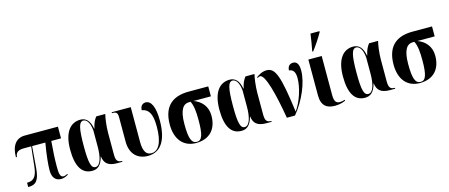

<svg xmlns="http://www.w3.org/2000/svg" viewBox="-50 -1409 4752 2032"><g transform="rotate(-15 2326.5 -393.0)"><path d="M430 8C455 8 483 -1 508 -18V-28C490 -19 474 -13 461 -13C425 -13 418 -54 418 -128C418 -209 423 -301 432 -408H539V-536H176C82 -536 26 -467 26 -338H37C42 -384 64 -408 133 -408H212L189 -192C177 -81 141 -47 70 -47V0H75C158 0 192 -43 203 -170L222 -408H367C345 -284 334 -172 334 -111C334 -34 368 8 430 8Z M770 10C829 10 870 -20 895 -113H897C906 -42 942 0 1044 0H1102V-10H1100C1051 -10 1035 -33 1035 -100V-335C1035 -405 1047 -498 1058 -536H959C937 -507 920 -477 907 -416H905C888 -507 848 -546 786 -546C679 -546 601 -460 601 -267C601 -75 663 10 770 10ZM814 -20C766 -20 750 -81 750 -267C750 -463 768 -529 815 -529C847 -529 883 -493 891 -399V-219C891 -116 869 -20 814 -20Z M1381 10C1535 10 1598 -125 1598 -323C1598 -465 1563 -544 1501 -544C1466 -544 1441 -518 1441 -475C1516 -462 1550 -405 1550 -266C1550 -97 1504 -8 1423 -8C1372 -8 1337 -46 1337 -153V-536H1128V-526H1133C1173 -526 1190 -517 1190 -464V-198C1190 -58 1272 10 1381 10Z M1908 10C2059 10 2139 -83 2139 -228C2139 -329 2081 -396 1996 -427H2186V-536H1971C1818 -536 1688 -471 1688 -250C1688 -87 1772 10 1908 10ZM1920 0C1861 0 1839 -57 1839 -216C1839 -376 1885 -427 1946 -427H1963C1989 -377 1995 -308 1995 -216C1995 -58 1974 0 1920 0Z M2405 10C2464 10 2505 -20 2530 -113H2532C2541 -42 2577 0 2679 0H2737V-10H2735C2686 -10 2670 -33 2670 -100V-335C2670 -405 2682 -498 2693 -536H2594C2572 -507 2555 -477 2542 -416H2540C2523 -507 2483 -546 2421 -546C2314 -546 2236 -460 2236 -267C2236 -75 2298 10 2405 10ZM2449 -20C2401 -20 2385 -81 2385 -267C2385 -463 2403 -529 2450 -529C2482 -529 2518 -493 2526 -399V-219C2526 -116 2504 -20 2449 -20Z M2904 0H2993C3100 -128 3180 -311 3180 -445C3180 -507 3162 -546 3117 -546C3081 -546 3056 -523 3055 -478C3096 -474 3122 -449 3122 -376C3122 -274 3075 -126 3011 -39C2958 -440 2921 -541 2826 -541C2778 -541 2737 -516 2710 -495L2714 -487C2722 -492 2734 -498 2743 -498C2799 -498 2858 -273 2904 0Z M3346 -606H3355C3398 -663 3439 -724 3474 -786V-796H3376C3368 -739 3358 -672 3346 -614ZM3431 10C3486 10 3528 -6 3546 -15V-25C3523 -18 3505 -15 3489 -15C3446 -15 3429 -43 3429 -109V-536H3283V-143C3283 -30 3340 10 3431 10Z M3759 10C3818 10 3859 -20 3884 -113H3886C3895 -42 3931 0 4033 0H4091V-10H4089C4040 -10 4024 -33 4024 -100V-335C4024 -405 4036 -498 4047 -536H3948C3926 -507 3909 -477 3896 -416H3894C3877 -507 3837 -546 3775 -546C3668 -546 3590 -460 3590 -267C3590 -75 3652 10 3759 10ZM3803 -20C3755 -20 3739 -81 3739 -267C3739 -463 3757 -529 3804 -529C3836 -529 3872 -493 3880 -399V-219C3880 -116 3858 -20 3803 -20Z M4360 10C4511 10 4591 -83 4591 -228C4591 -329 4533 -396 4448 -427H4638V-536H4423C4270 -536 4140 -471 4140 -250C4140 -87 4224 10 4360 10ZM4372 0C4313 0 4291 -57 4291 -216C4291 -376 4337 -427 4398 -427H4415C4441 -377 4447 -308 4447 -216C4447 -58 4426 0 4372 0Z"/></g></svg>

Font: Noto Serif Display Condensed Extra
Style: Regular
Weight: 800
Width: 3
Designer: Monotype Design Team
Foundry: Monotype Imaging Inc.
Version: Version 1.900